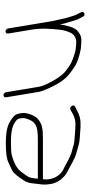

<svg xmlns="http://www.w3.org/2000/svg" viewBox="287 -806 519 1134"><g transform="rotate(-90 547.0 -239.5)"><path d="M58 -276C60.2 -294 61 -310.8 66.4 -325.8C68.9 -333 79.2 -348.4 97 -372C115.3 -398.4 150.5 -417.8 198.4 -430C211.4 -433.3 236.4 -435 273.2 -435C319.1 -435 365.8 -430.6 393.4 -409.5C410.4 -396.5 411.4 -397.7 415.3 -374C417 -364 416.3 -354.3 413.1 -345C404.7 -315.5 391.2 -296.5 372.6 -288C360 -280 334 -276 290 -276ZM55 -246H295C354.8 -246 384.6 -250.8 414.9 -279.7C431 -295 450.7 -341.8 445.4 -373.7C439.8 -407.2 435.3 -412.1 410.9 -430.5C373.7 -458.5 331.1 -465 262.1 -465C211.9 -465 176.1 -460 154.7 -450.1C138.8 -442.7 123.1 -435.4 107.7 -428.2C84.6 -415.3 66.3 -385.2 52.5 -366C36.5 -343.7 32.3 -329.4 28.8 -291.5C25.1 -252.3 19.4 -243.6 26.9 -199C31.6 -170.4 46.2 -144.5 70.6 -121.5C89.9 -103.2 112.3 -96.2 133.1 -83.5C149.6 -73.4 164.9 -66.4 184.4 -57.1C203 -48.6 241.1 -40.4 261.6 -33.8C272.3 -30.3 305.4 -27.1 360.8 -24H389.6C412.3 -24 437.1 -31.3 463.9 -46L483.3 -56C492 -60.8 493.2 -67.6 486.9 -76.5C476.2 -91.4 465.4 -84.5 445.6 -72C423.6 -60 402.9 -54 383.4 -54C347.7 -54 312.2 -57.9 284 -60C257.3 -62 256.4 -66.1 224.2 -73.9C205.1 -78.5 177.1 -90.3 143.8 -109.5C135.6 -114.5 127.6 -118.7 119.7 -122C85.6 -136.4 62 -168.2 55.4 -207.5C52.3 -226.7 54.6 -233.5 55 -246Z M927.8 -467C919.9 -467 914 -459.9 915.3 -452L937.9 -316C948.4 -253 943.7 -204.4 938.2 -147.7C936.1 -125.5 929.5 -102.6 918.4 -79C904.6 -56.7 883 -46.8 855 -49.5C844.4 -50.5 835.3 -51.3 827.5 -52C802.7 -54.1 747.6 -74.1 729.9 -85.8C717.2 -94.6 708.1 -101.3 701.3 -106C680.4 -120 659.3 -145.6 638.1 -183C616.8 -220.4 604.5 -249.4 601 -270L568.7 -464C567.4 -471.9 559.2 -479 551.2 -479C543.3 -479 537.4 -471.9 538.7 -464L571 -270C573.5 -255.3 582.4 -232 597.7 -200C622.8 -145.4 652 -106.4 685.2 -83C692.7 -77.7 705.8 -68.5 724.3 -55.5C745.7 -42.5 779.7 -31.3 825.9 -22C835.7 -21.3 847.2 -20.5 860.6 -19.5C898.2 -16.7 910.4 -25.1 931.1 -41.7C943 -52.2 952.1 -69.5 958.3 -93.7C964.5 -117.8 968.1 -135.3 969.3 -146C970.2 -140.1 973.5 -126.3 974.6 -120C975.2 -116 977.7 -107.6 982 -94.9C989.4 -72.7 992.1 -56.5 1000.2 -38L1014.9 -10C1021 8.4 1050.5 -1.4 1041.2 -20L1027.6 -48C1024.8 -52.7 1022.5 -58.2 1020.8 -64.5C1017.5 -76.6 1006.9 -106.1 1004.6 -120L988.9 -190L945.3 -452C944 -459.9 935.7 -467 927.8 -467Z"/></g></svg>

Font: MewTooHand
Style: WideLta
Weight: 400
Designer: Mew Too, Robert Jablonski
Version: Version 0.77